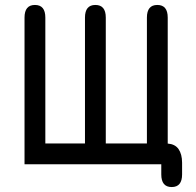

<svg xmlns="http://www.w3.org/2000/svg" viewBox="-20 -657 793 775"><path d="M673 98C701 98 715 81 715 47C715 47 715 0 715 0C715 0 715 0 715 0C715 -23.5 710 -42 700.5 -55.5C691 -69 676.5 -76 657 -77.5C657 -77.5 657 -586 657 -586C657 -586 657 -586 657 -586C657 -620 643 -637 615 -637C615 -637 615 -637 615 -637C587 -637 573 -620 573 -586C573 -586 573 -78 573 -78C573 -78 407 -78 407 -78C407 -78 407 -586 407 -586C407 -586 407 -586 407 -586C407 -620 393 -637 365 -637C365 -637 365 -637 365 -637C337 -637 323 -620 323 -586C323 -586 323 -78 323 -78C323 -78 163 -78 163 -78C163 -78 163 -586 163 -586C163 -586 163 -586 163 -586C163 -620 149 -637 121 -637C121 -637 121 -637 121 -637C93 -637 79 -620 79 -586C79 -586 79 6 79 6C79 6 631 6 631 6C631 6 631 47 631 47C631 47 631 47 631 47C631 81 645 98 673 98C673 98 673 98 673 98Z"/></svg>

Font: Jura-Fortis-Bold
Style: Bold
Weight: 500
Designer: Daniel Johnson, Alexei Vanyashin, Mirko Velimirovic
Foundry: Daniel Johnson
Version: ""